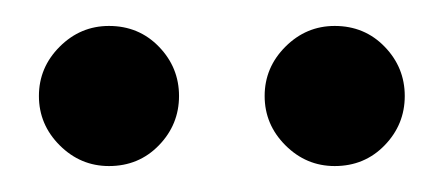

<svg xmlns="http://www.w3.org/2000/svg" viewBox="-20 -738 342 148"><path d="M64 -610Q87 -610 102.5 -626Q118 -642 118 -664Q118 -686 102.5 -702Q87 -718 64 -718Q42 -718 26 -702Q10 -686 10 -664Q10 -642 26 -626Q42 -610 64 -610ZM238 -610Q261 -610 276.5 -626Q292 -642 292 -664Q292 -686 276.5 -702Q261 -718 238 -718Q216 -718 200 -702Q184 -686 184 -664Q184 -642 200 -626Q216 -610 238 -610Z"/></svg>

Font: Catamaran Medium
Style: Regular
Weight: 500
Designer: Pria Ravichandran
Version: Version 2.000